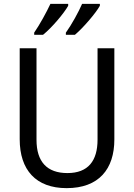

<svg xmlns="http://www.w3.org/2000/svg" viewBox="-20 -964 694 994"><path d="M497 -934V-944H405C388 -904 350 -835 321 -795V-784H368C410 -819 476 -896 497 -934ZM333 -934V-944H241C222 -903 186 -837 157 -795V-784H203C249 -821 311 -895 333 -934ZM572 -242V-714H485V-241C485 -132 437 -68 329 -68C223 -68 169 -127 169 -240V-714H82V-243C82 -84 166 10 325 10C492 10 572 -89 572 -242Z"/></svg>

Font: Noto Sans Armenian SemiCondensed
Style: Regular
Weight: 400
Width: 4
Designer: Monotype Design Team
Foundry: Monotype Imaging Inc.
Version: Version 2.008